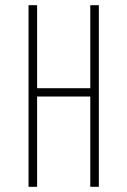

<svg xmlns="http://www.w3.org/2000/svg" viewBox="-20 -720 490 740"><path d="M90 0V-700H123V-380H328V-700H361V0H328V-348H123V0Z"/></svg>

Font: Trispace Condensed Thin
Style: Regular
Weight: 100
Width: 3
Designer: Tyler Finck
Foundry: Etcetera Type Company
Version: Version 1.210; ttfautohint (v1.8.3)